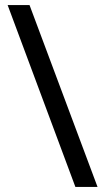

<svg xmlns="http://www.w3.org/2000/svg" viewBox="-20 -734 412 754"><path d="M96 -714H10L276 0H363Z"/></svg>

Font: Noto Sans Mro
Style: Regular
Weight: 400
Designer: Monotype Design Team
Foundry: Monotype Imaging Inc.
Version: Version 2.001